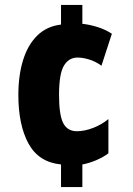

<svg xmlns="http://www.w3.org/2000/svg" viewBox="-20 -744 535 774"><path d="M312 -648Q341 -645 373 -635Q405 -625 431 -608L389 -479Q366 -496 340 -504Q314 -512 293 -512Q257 -512 237.5 -479Q218 -446 218 -361Q218 -280 235 -247.5Q252 -215 290 -215Q320 -215 354.5 -228Q389 -241 417 -264V-126Q396 -110 367.5 -98Q339 -86 312 -81V10H226V-81Q136 -90 95 -165Q54 -240 54 -361Q54 -440 73 -501.5Q92 -563 130 -600.5Q168 -638 226 -645V-724H312Z"/></svg>

Font: Noto Sans Gurmukhi UI ExtraCondensed Black
Style: Regular
Weight: 900
Width: 2
Designer: Jelle Bosma - Monotype Design Team
Foundry: Monotype Imaging Inc.
Version: Version 2.004; ttfautohint (v1.8.4.7-5d5b)